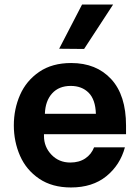

<svg xmlns="http://www.w3.org/2000/svg" viewBox="-20 -819 616 847"><path d="M41 -266Q41 -338 68.5 -400.5Q96 -463 153 -502Q210 -541 294 -541Q405 -541 470.5 -470Q536 -399 536 -265V-227H174V-219Q174 -171 207 -136.5Q240 -102 290 -102Q329 -102 356 -120Q383 -138 395 -169H531Q510 -91 449 -41.5Q388 8 293 8Q210 8 153 -30.5Q96 -69 68.5 -131.5Q41 -194 41 -266ZM178 -317H403Q401 -380 371 -410Q341 -440 292 -440Q240 -440 210 -407Q180 -374 178 -317ZM241 -604 342 -799H479L351 -603Z"/></svg>

Font: Lopes Sans
Style: Bold
Weight: 700
Designer: Gabriel Lam, Diego Maldonado
Foundry: TypeRant, Foresti Design
Version: Version 4.000